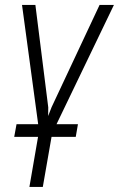

<svg xmlns="http://www.w3.org/2000/svg" viewBox="-20 -548 478 771"><path d="M284.2 1.5H187L151.9 202.6H98.1L132.8 1.5H37.1L46.4 -49.3H133.3L68.4 -528.3H122.1L173.8 -116.7L173.3 -82L187 -117.2L379.9 -528.3H437.5L207 -49.3H293Z"/></svg>

Font: MAUL Condensed Light Italic
Style: Light Italic
Weight: 300
Italic angle: -12°
Designer: MAUL
Version: Version 1.0; 2020; ttfautohint (v1.8.3)